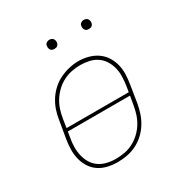

<svg xmlns="http://www.w3.org/2000/svg" viewBox="-163 -827 927 965"><g transform="rotate(-30 300.0 -344.5)"><path d="M246 8Q217 8 189 1.5Q161 -5 138.5 -20Q116 -35 101 -58.5Q86 -82 79.5 -109Q73 -136 73.5 -165Q74 -194 79 -223L96 -323Q100 -351 109 -377.5Q118 -404 133.5 -428.5Q149 -453 171 -473Q193 -493 219 -505.5Q245 -518 273 -524.5Q301 -531 328 -531Q356 -531 384 -523.5Q412 -516 434.5 -500.5Q457 -485 472 -462Q487 -439 494 -411.5Q501 -384 500 -355Q499 -326 494 -297L478 -197Q473 -169 464 -142.5Q455 -116 439.5 -91.5Q424 -67 402 -47Q380 -27 354 -14.5Q328 -2 300.5 3Q273 8 246 8ZM108 -269H469L474 -300Q478 -326 479 -352.5Q480 -379 474 -403.5Q468 -428 455 -449Q442 -470 421.5 -484Q401 -498 376 -503.5Q351 -509 325 -509Q300 -509 275 -504Q250 -499 226.5 -487Q203 -475 183.5 -456.5Q164 -438 150 -416Q136 -394 128 -369.5Q120 -345 116 -320ZM246 -11Q271 -11 296.5 -15.5Q322 -20 345.5 -32Q369 -44 389 -62.5Q409 -81 423 -103.5Q437 -126 445 -150.5Q453 -175 457 -200L466 -251H105L100 -220Q95 -194 94.5 -168Q94 -142 99.5 -117.5Q105 -93 117.5 -72Q130 -51 150 -37Q170 -23 195 -17Q220 -11 246 -11ZM455 -644Q448 -644 442.5 -646Q437 -648 433.5 -653Q430 -658 429 -664Q428 -670 429 -676Q429 -681 431.5 -685Q434 -689 437.5 -691.5Q441 -694 445.5 -695.5Q450 -697 455 -697Q461 -697 467 -694.5Q473 -692 476.5 -687Q480 -682 481 -676Q482 -670 481 -664Q480 -659 477.5 -655Q475 -651 471.5 -648.5Q468 -646 463.5 -645Q459 -644 455 -644ZM255 -644Q248 -644 242.5 -646Q237 -648 233.5 -653Q230 -658 229 -664Q228 -670 229 -676Q229 -681 231.5 -685Q234 -689 237.5 -691.5Q241 -694 245.5 -695.5Q250 -697 255 -697Q261 -697 267 -694.5Q273 -692 276.5 -687Q280 -682 281 -676Q282 -670 281 -664Q280 -659 277.5 -655Q275 -651 271.5 -648.5Q268 -646 263.5 -645Q259 -644 255 -644Z"/></g></svg>

Font: Iosevka Etoile Thin Oblique
Style: Regular
Weight: 100
Italic angle: -9°
Designer: Belleve Invis
Foundry: Belleve Invis
Version: Version 15.5.2; ttfautohint (v1.8.4)